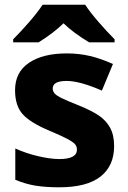

<svg xmlns="http://www.w3.org/2000/svg" viewBox="-20 -786 544 816"><path d="M232 10Q173 10 130.5 3Q88 -4 45 -22V-155Q91 -134 143 -122Q195 -110 232 -110Q307 -110 307 -150Q307 -164 298.5 -173.5Q290 -183 265.5 -196Q241 -209 189 -231Q110 -264 77 -300Q44 -336 44 -403Q44 -479 103 -519Q162 -559 264 -559Q316 -559 362.5 -548Q409 -537 460 -514L413 -401Q319 -442 263 -442Q204 -442 204 -410Q204 -398 212.5 -388.5Q221 -379 244 -368Q267 -357 317 -337Q369 -316 400 -295Q431 -274 448 -243Q465 -212 465 -165Q465 -81 407 -35.5Q349 10 232 10ZM467 -619V-606H359Q292 -646 250 -687Q208 -646 144 -606H36V-619Q69 -652 105 -693.5Q141 -735 161 -766H342Q362 -735 398.5 -693Q435 -651 467 -619Z"/></svg>

Font: Noto Sans UI ExtraBold
Style: Regular
Weight: 800
Designer: Monotype Design Team
Foundry: Monotype Imaging Inc.
Version: Version 1.001